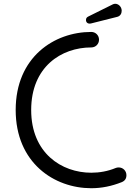

<svg xmlns="http://www.w3.org/2000/svg" viewBox="-20 -976 721 1016"><path d="M624 -12C641 -19 649 -31 649 -49C649 -72 631 -90 608 -90C602 -90 597 -89 592 -87C551 -70 507 -62 463 -62C306 -62 145 -166 145 -394C145 -622 304 -725 463 -725C486 -725 504 -743 504 -766C504 -789 486 -807 463 -807C267 -807 63 -674 63 -394C63 -114 267 20 463 20C518 20 571 9 624 -12ZM448 -889C439 -885 435 -879 435 -870C435 -857 445 -848 462 -852L601 -887C616 -891 624 -904 624 -919C624 -940 607 -956 590 -956C585 -956 581 -955 577 -953Z"/></svg>

Font: Fabada
Style: Regular
Weight: 400
Designer: deFharo
Foundry: deFharo.com
Version: Version 4.000 2011 initial release